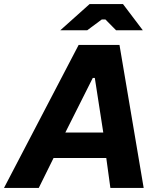

<svg xmlns="http://www.w3.org/2000/svg" viewBox="-70 -920 764 940"><path d="M315 -700H515L633.4 0H470.4L443.2 -198.4L442 -230L394.2 -538.4H384.2L228.8 -229.2L217.8 -198.2L119.8 0H-50.4ZM174.6 -271H503.2L519 -146.4H114.8ZM368.6 -900H532.2L629.2 -771.8H498.2L446.2 -824.6H428.2L357 -771.8H225.2Z"/></svg>

Font: Fixel Italic Variable Display Thin
Style: Italic
Weight: 100
Italic angle: -10°
Designer: AlfaBravo + MacPaw
Foundry: Kyrylo Tkachov, Marchela Mozhyna, Serhii Makarenko, Maria Weinstein, Zakhar Kryvoshyya
Version: Version 1.210;Glyphs 3.2 (3217)